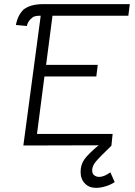

<svg xmlns="http://www.w3.org/2000/svg" viewBox="-20 -704 655 929"><path d="M535 177Q516 190 491 197.5Q466 205 445 205Q411 205 390.5 183.5Q370 162 370 128Q370 92 389 66Q408 40 457 -1L93 0L177 -628Q158 -628 148 -625Q138 -622 131 -614Q124 -609 117.5 -598Q111 -587 110 -578L57 -583Q65 -629 94 -658Q112 -671 132.5 -677Q153 -683 183 -684H608L601 -628H234L203 -390H453L446 -334H195L159 -56H525L519 1Q461 57 443.5 78Q426 99 426 120Q426 137 436.5 144.5Q447 152 460 152Q483 152 514 130Z"/></svg>

Font: Bellota
Style: Italic
Weight: 400
Italic angle: -7.5°
Designer: Kemie Guaida
Foundry: Kemie Guaida
Version: Version 4.001